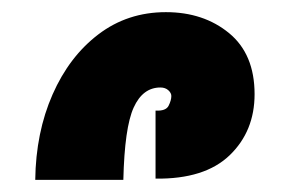

<svg xmlns="http://www.w3.org/2000/svg" viewBox="-20 -891 471 316"><path d="M38 -595Q39 -673 66.5 -735.5Q94 -798 142 -834.5Q190 -871 253 -871Q315 -871 357 -836.5Q399 -802 399 -736Q399 -675 358 -635.5Q317 -596 236 -597V-709Q253 -708 257.5 -717Q262 -726 262 -733Q262 -738 257 -742.5Q252 -747 244 -747Q215 -747 200 -714Q185 -681 183 -595Z"/></svg>

Font: Noto Sans Armenian Black
Style: Regular
Weight: 900
Version: Version 2.007